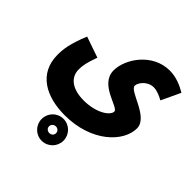

<svg xmlns="http://www.w3.org/2000/svg" viewBox="-250 -885 1326 1326"><g transform="rotate(45 413.0 -222.5)"><path d="M24 -236C24 -53 173 25 354 25C616 25 772 -133 772 -264C772 -376 552 -410 552 -462C552 -489 591 -547 654 -547C682 -547 720 -532 749 -515L815 -655C770 -682 713 -707 650 -707C483 -707 374 -547 374 -433C374 -296 579 -276 579 -236C579 -196 497 -140 375 -140C261 -140 199 -191 199 -268C199 -306 205 -338 233 -416L80 -469C31 -351 24 -289 24 -236ZM366 262C426 262 473 214 473 155C473 96 426 48 366 48C307 48 260 96 260 155C260 214 307 262 366 262ZM366 187C348 187 332 174 332 155C332 136 348 122 366 122C385 122 400 135 400 155C400 174 385 187 366 187Z"/></g></svg>

Font: Noto Sans Arabic UI SmCn Bk
Style: Regular
Weight: 900
Width: 4
Designer: Monotype Design Team, Nadine Chahine and Nizar Qandah
Foundry: Monotype Imaging Inc.
Version: Version 2.010